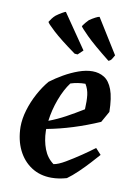

<svg xmlns="http://www.w3.org/2000/svg" viewBox="-82 -757 584 823"><g transform="rotate(10 210.0 -345.5)"><path d="M200 12Q150 12 112.5 -12.5Q75 -37 54 -80Q33 -123 32 -180Q32 -215 43.5 -253.5Q55 -292 74.5 -328Q94 -364 117 -391Q142 -410 172.5 -427.5Q203 -445 235 -456.5Q267 -468 295 -468Q324 -468 346.5 -454Q369 -440 382 -405.5Q395 -371 396 -309L369 -261Q254 -211 142 -190Q142 -185 142 -181Q143 -139 156.5 -103.5Q170 -68 199 -47Q219 -50 249.5 -68Q280 -86 312.5 -108Q345 -130 367 -147L391 -121Q377 -105 356 -82Q335 -59 311 -36Q287 -13 266 2Q232 12 200 12ZM210 -400Q186 -368 168.5 -321Q151 -274 145 -226Q182 -240 217 -259Q252 -278 291 -302Q293 -339 290 -364Q287 -389 274 -410Q241 -410 210 -400ZM354 -524Q282 -581 249.5 -613.5Q217 -646 216 -651Q228 -668 241 -681Q254 -690 266.5 -696.5Q279 -703 284 -703L378 -552L368 -535Q364 -528 354 -524ZM219 -528 206 -529Q138 -578 105 -608.5Q72 -639 72 -644Q77 -652 83 -660Q89 -668 97 -675Q109 -684 122 -691.5Q135 -699 138 -699L241 -549Z"/></g></svg>

Font: Labrada SemiBold
Style: Italic
Weight: 600
Italic angle: -7°
Designer: Mercedes Jáuregui
Foundry: Omnibus-Type Team
Version: Version 1.000; ttfautohint (v1.8.4.7-5d5b)